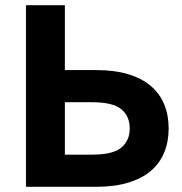

<svg xmlns="http://www.w3.org/2000/svg" viewBox="-20 -720 700 740"><path d="M80 -700H230V-450H350Q421 -450 474 -434Q527 -418 561.5 -388.5Q596 -359 613 -317.5Q630 -276 630 -225Q630 -174 613 -132.5Q596 -91 561.5 -61.5Q527 -32 474 -16Q421 0 350 0H80ZM335 -124Q415 -124 447.5 -151Q480 -178 480 -225Q480 -272 447.5 -299Q415 -326 335 -326H230V-124Z"/></svg>

Font: Golos Text DemiBold
Style: Regular
Weight: 600
Designer: A.Korolkova, Vitaly Kuzmin
Foundry: ParaType Ltd
Version: Version 2.002